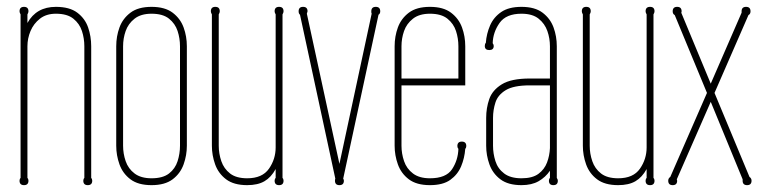

<svg xmlns="http://www.w3.org/2000/svg" viewBox="-20 -530 2220 560"><path d="M246 -11Q249 -8 249 -3Q249 10 236 10Q223 10 223 -3Q223 -8 226 -11V-395Q226 -418 219 -439.5Q212 -461 194 -475.5Q176 -490 143 -490Q115 -490 96.5 -475.5Q78 -461 69 -439.5Q60 -418 60 -395V-11Q63 -8 63 -3Q63 10 50 10Q37 10 37 -3Q37 -8 40 -11V-488Q37 -493 37 -497Q37 -510 50 -510Q63 -510 63 -497Q63 -493 60 -488V-463Q86 -510 143 -510Q183 -510 205.5 -493Q228 -476 237 -450Q246 -424 246 -395Z M525 -105Q525 -77 515.5 -50.5Q506 -24 483.5 -7Q461 10 422 10Q383 10 360.5 -7Q338 -24 328.5 -50.5Q319 -77 319 -105V-395Q319 -424 328.5 -450Q338 -476 360.5 -493Q383 -510 422 -510Q461 -510 483.5 -493Q506 -476 515.5 -450Q525 -424 525 -395ZM339 -105Q339 -82 346.5 -60Q354 -38 372.5 -24Q391 -10 422 -10Q455 -10 473 -24Q491 -38 498 -60Q505 -82 505 -105V-395Q505 -418 498 -439.5Q491 -461 473 -475.5Q455 -490 422 -490Q391 -490 372.5 -475.5Q354 -461 346.5 -439.5Q339 -418 339 -395Z M804 -11Q807 -8 807 -3Q807 10 794 10Q781 10 781 -3Q781 -8 784 -11V-37Q771 -13 751.5 -1.5Q732 10 701 10Q662 10 639.5 -7Q617 -24 607.5 -50.5Q598 -77 598 -105V-488Q595 -493 595 -497Q595 -510 608 -510Q621 -510 621 -497Q621 -493 618 -488V-105Q618 -82 625.5 -60Q633 -38 651 -24Q669 -10 701 -10Q745 -10 764.5 -38Q784 -66 784 -100V-488Q781 -493 781 -497Q781 -510 794 -510Q807 -510 807 -497Q807 -493 804 -488Z M981 -9Q983 -6 983 -3Q983 10 970 10Q957 10 957 -3Q957 -7 958 -9L855 -487Q851 -490 851 -497Q851 -510 864 -510Q877 -510 877 -497Q877 -496 875 -490L970 -52L1064 -490Q1064 -491 1063.5 -492Q1063 -493 1063 -494V-497Q1063 -510 1076 -510Q1089 -510 1089 -497Q1089 -490 1084 -487Z M1337 -281H1151V-105Q1151 -82 1158.5 -60Q1166 -38 1184.5 -24Q1203 -10 1234 -10Q1281 -10 1298.5 -36.5Q1316 -63 1317 -96Q1314 -99 1314 -104Q1314 -117 1327 -117Q1340 -117 1340 -104Q1340 -99 1337 -96Q1335 -69 1325 -45Q1315 -21 1293.5 -5.5Q1272 10 1234 10Q1195 10 1172.5 -7Q1150 -24 1140.5 -50.5Q1131 -77 1131 -105V-395Q1131 -424 1140.5 -450Q1150 -476 1172.5 -493Q1195 -510 1234 -510Q1273 -510 1295.5 -493Q1318 -476 1327.5 -450Q1337 -424 1337 -395ZM1317 -301V-395Q1317 -418 1310 -439.5Q1303 -461 1285 -475.5Q1267 -490 1234 -490Q1203 -490 1184.5 -475.5Q1166 -461 1158.5 -439.5Q1151 -418 1151 -395V-301Z M1604 -11Q1607 -7 1607 -3Q1607 10 1594 10Q1581 10 1581 -3Q1581 -8 1584 -11V-32Q1571 -13 1551 -1.5Q1531 10 1501 10Q1462 10 1439.5 -7Q1417 -24 1407.5 -50.5Q1398 -77 1398 -105V-186Q1398 -215 1407 -241Q1416 -267 1443.5 -284Q1471 -301 1525 -301H1584V-395Q1584 -418 1576.5 -439.5Q1569 -461 1551 -475.5Q1533 -490 1501 -490Q1456 -490 1437 -463Q1418 -436 1417 -404Q1420 -400 1420 -396Q1420 -384 1407 -384Q1394 -384 1394 -396Q1394 -402 1397 -405Q1399 -432 1409.5 -456Q1420 -480 1442 -495Q1464 -510 1501 -510Q1540 -510 1562.5 -493Q1585 -476 1594.5 -450Q1604 -424 1604 -395ZM1418 -105Q1418 -82 1425 -60Q1432 -38 1450.5 -24Q1469 -10 1501 -10Q1533 -10 1550.5 -23Q1568 -36 1575.5 -56Q1583 -76 1584 -98V-281H1525Q1478 -281 1455 -267Q1432 -253 1425 -231Q1418 -209 1418 -186Z M1886 -11Q1889 -8 1889 -3Q1889 10 1876 10Q1863 10 1863 -3Q1863 -8 1866 -11V-37Q1853 -13 1833.5 -1.5Q1814 10 1783 10Q1744 10 1721.5 -7Q1699 -24 1689.5 -50.5Q1680 -77 1680 -105V-488Q1677 -493 1677 -497Q1677 -510 1690 -510Q1703 -510 1703 -497Q1703 -493 1700 -488V-105Q1700 -82 1707.5 -60Q1715 -38 1733 -24Q1751 -10 1783 -10Q1827 -10 1846.5 -38Q1866 -66 1866 -100V-488Q1863 -493 1863 -497Q1863 -510 1876 -510Q1889 -510 1889 -497Q1889 -493 1886 -488Z M2166 -14Q2172 -10 2172 -3Q2172 10 2159 10Q2146 10 2146 -3V-7L2053 -233L1954 -7Q1954 -6 1954.5 -5Q1955 -4 1955 -3Q1955 10 1942 10Q1929 10 1929 -3Q1929 -10 1935 -14L2042 -259L1948 -486Q1942 -489 1942 -497Q1942 -510 1955 -510Q1968 -510 1968 -497Q1968 -494 1967 -493L2053 -286L2143 -493V-497Q2143 -510 2156 -510Q2169 -510 2169 -497Q2169 -489 2163 -486L2064 -259Z"/></svg>

Font: Wire One
Style: Regular
Weight: 400
Designer: Alexei Vanyashin, Gayaneh Bagdasaryan
Foundry: Cyreal
Version: Version 1.102; ttfautohint (v1.8.3)